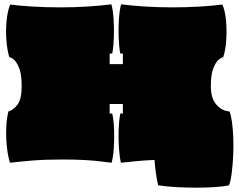

<svg xmlns="http://www.w3.org/2000/svg" viewBox="-20 -734 1105 886"><path d="M26 17Q16 -15 11.5 -59Q7 -103 9 -147Q11 -191 19 -220Q42 -226 61 -251.5Q80 -277 80 -337Q80 -388 69.5 -416.5Q59 -445 46 -457Q33 -469 23 -470Q13 -503 9.5 -548.5Q6 -594 10.5 -639Q15 -684 27 -713Q74 -707 133.5 -703.5Q193 -700 259 -700Q324 -700 386 -704Q448 -708 494 -714Q501 -690 504 -648.5Q507 -607 505.5 -563Q504 -519 498 -487H486V-438H547V-487H535Q529 -519 527.5 -563Q526 -607 529 -648.5Q532 -690 539 -714Q585 -708 647 -704Q709 -700 774 -700Q840 -700 899.5 -703.5Q959 -707 1006 -713Q1019 -684 1023 -639Q1027 -594 1024 -548.5Q1021 -503 1010 -470Q1001 -469 987.5 -457Q974 -445 963.5 -416.5Q953 -388 953 -337Q953 -278 980 -249.5Q1007 -221 1039 -220Q1046 -203 1050.5 -170.5Q1055 -138 1056.5 -97.5Q1058 -57 1056 -15Q1054 27 1049.5 63Q1045 99 1037 121Q1010 127 970 129.5Q930 132 884.5 132Q839 132 793.5 129.5Q748 127 710 121Q703 92 699 62Q695 32 693 4Q645 6 606 10Q567 14 538 17Q532 -8 529 -49Q526 -90 527.5 -134Q529 -178 535 -210H547V-254H486V-210H498Q505 -178 506.5 -134Q508 -90 505 -49Q502 -8 495 17Q471 14 442 10.5Q413 7 371.5 4.5Q330 2 266 2Q187 2 127 7Q67 12 26 17Z"/></svg>

Font: Oi
Style: Regular
Weight: 400
Designer: Kostas Bartsokas, Mohamad Dakak
Foundry: Foundry5
Version: Version 4.000